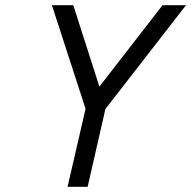

<svg xmlns="http://www.w3.org/2000/svg" viewBox="-20 -716 733 736"><path d="M316 0H239L308 -299L179 -696H261L361 -384L603 -696H693L384 -298Z"/></svg>

Font: Panefresco 400wt
Style: Italic
Weight: 400
Foundry: Campivisivi & Chank Co
Version: Version 1.001